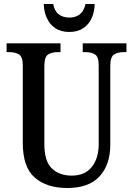

<svg xmlns="http://www.w3.org/2000/svg" viewBox="-20 -931 666 961"><path d="M317 10Q214 10 154 -42Q94 -94 94 -216V-604Q94 -647 75 -658.5Q56 -670 29 -670H13V-714H283V-670H268Q239 -670 220.5 -658Q202 -646 202 -600V-210Q202 -123 240 -87.5Q278 -52 339 -52Q405 -52 439.5 -95.5Q474 -139 474 -209V-604Q474 -647 455.5 -658.5Q437 -670 409 -670H394V-714H613V-670H597Q569 -670 550.5 -658Q532 -646 532 -600V-207Q532 -107 478.5 -48.5Q425 10 317 10ZM327 -771Q284 -771 256 -790.5Q228 -810 214 -841.5Q200 -873 199 -911H246Q253 -875 274.5 -859Q296 -843 327 -843Q358 -843 379 -859Q400 -875 408 -911H454Q453 -873 439.5 -841.5Q426 -810 397.5 -790.5Q369 -771 327 -771Z"/></svg>

Font: Noto Serif Tamil Condensed Medium
Style: Italic
Weight: 500
Width: 3
Italic angle: -12°
Designer: Indian Type Foundry, Tom Grace, and the Monotype Design Team
Foundry: Monotype Imaging Inc.
Version: Version 2.003; ttfautohint (v1.8.4.7-5d5b)